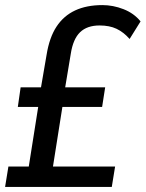

<svg xmlns="http://www.w3.org/2000/svg" viewBox="-24 -734 572 754"><path d="M-4 0 9 -80H89L126 -314H46L57 -391H137L159 -519Q170 -587 198 -629.5Q226 -672 271 -693Q316 -714 378 -714Q420 -714 461 -698Q502 -682 528 -650L485 -581Q461 -608 433.5 -621Q406 -634 367 -634Q318 -634 290.5 -607.5Q263 -581 254 -523L232 -391H389L377 -314H221L184 -80H428L415 0Z"/></svg>

Font: Nunito Sans 10pt Condensed SemiBold
Style: Italic
Weight: 600
Width: 3
Italic angle: -9°
Designer: Vernon Adams
Foundry: Vernon Adams
Version: Version 3.101;gftools[0.9.27]